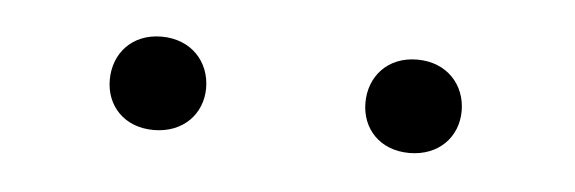

<svg xmlns="http://www.w3.org/2000/svg" viewBox="-24 -761 479 160"><g transform="rotate(5 215.0 -681.5)"><path d="M66.9 -681.6C66.9 -660.2 82 -643.1 106.9 -643.1C131.8 -643.1 147.5 -660.2 147.5 -681.6C147.5 -703.6 131.8 -721.2 106.9 -721.2C82 -721.2 66.9 -703.6 66.9 -681.6ZM280.8 -681.2C280.8 -659.7 295.9 -642.6 320.8 -642.6C345.7 -642.6 361.3 -659.7 361.3 -681.2C361.3 -703.1 345.7 -720.7 320.8 -720.7C295.9 -720.7 280.8 -703.1 280.8 -681.2Z"/></g></svg>

Font: Shabnam Thin
Style: Regular
Weight: 100
Foundry: DejaVu fonts team - Redesigned by Saber Rastikerdar - Based on Vazir font
Version: Version 5.0.1